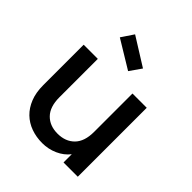

<svg xmlns="http://www.w3.org/2000/svg" viewBox="-218 -938 1085 1085"><g transform="rotate(45 324.5 -395.0)"><path d="M574 0H460V-66Q433 -31 389.5 -11.5Q346 8 297 8Q249 8 207.5 -7Q166 -22 135.5 -51.5Q105 -81 87.5 -125Q70 -169 70 -227V-551H183V-244Q183 -168 220.5 -129.5Q258 -91 321 -91Q384 -91 422 -129.5Q460 -168 460 -244V-551H574ZM234 -798 402 -693 353 -623 185 -725Z"/></g></svg>

Font: SVN-Poppins Medium
Style: Regular
Weight: 500
Designer: Ninad Kale (Devanagari), Jonny Pinhorn (Latin)
Foundry: Indian Type Foundry
Version: Version 3.002 2017; ttfautohint (v1.8.3)